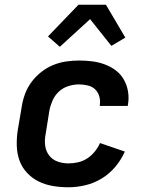

<svg xmlns="http://www.w3.org/2000/svg" viewBox="-20 -784 640 812"><path d="M269 8Q235 8 203 2.5Q171 -3 143.5 -16.5Q116 -30 94.5 -53Q73 -76 62.5 -105Q52 -134 51 -167Q50 -200 55 -233L72 -333Q76 -360 86 -387Q96 -414 113.5 -437.5Q131 -461 154.5 -479.5Q178 -498 205 -509Q232 -520 259.5 -524Q287 -528 314 -528Q343 -528 370.5 -524.5Q398 -521 423.5 -511.5Q449 -502 470 -486Q491 -470 504 -447Q517 -424 521.5 -396.5Q526 -369 521 -341L520 -336H401L402 -338Q405 -358 400 -376Q395 -394 382.5 -406Q370 -418 351.5 -422.5Q333 -427 314 -427Q292 -427 269.5 -420Q247 -413 229.5 -397Q212 -381 202.5 -359.5Q193 -338 189 -317L173 -217Q168 -192 171 -168.5Q174 -145 187.5 -127Q201 -109 223 -101Q245 -93 269 -93Q289 -93 309.5 -97.5Q330 -102 348 -113.5Q366 -125 380 -142Q394 -159 403 -179L508 -143Q493 -109 468 -79Q443 -49 410 -29Q377 -9 340.5 -0.5Q304 8 269 8ZM233 -586 183 -630 312 -764H428L510 -625L451 -590L361 -703Z"/></svg>

Font: Iosevka Aile
Style: Bold Italic
Weight: 700
Italic angle: -9°
Designer: Belleve Invis
Foundry: Belleve Invis
Version: Version 28.0.1; ttfautohint (v1.8.4)